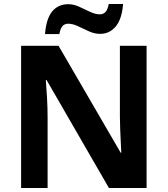

<svg xmlns="http://www.w3.org/2000/svg" viewBox="-20 -944 842 964"><path d="M716 0H527L214 -542H210Q213 -507 216 -454.5Q219 -402 219 -355V0H86V-714H274L586 -177H589Q588 -197 586.5 -228.5Q585 -260 583.5 -294Q582 -328 582 -356V-714H716ZM206 -773Q212 -850 242 -886.5Q272 -923 323 -923Q350 -923 378 -910Q406 -897 432.5 -884.5Q459 -872 482 -872Q497 -872 508.5 -882.5Q520 -893 526 -924H598Q592 -848 561 -811Q530 -774 483 -774Q454 -774 426 -787Q398 -800 371.5 -812.5Q345 -825 322 -825Q306 -825 295 -814.5Q284 -804 278 -773Z"/></svg>

Font: Noto Sans Syriac
Style: Bold
Weight: 700
Designer: Patrick Giasson and the Monotype Design Team
Foundry: Monotype Imaging Inc.
Version: Version 3.000; ttfautohint (v1.8.4.7-5d5b)